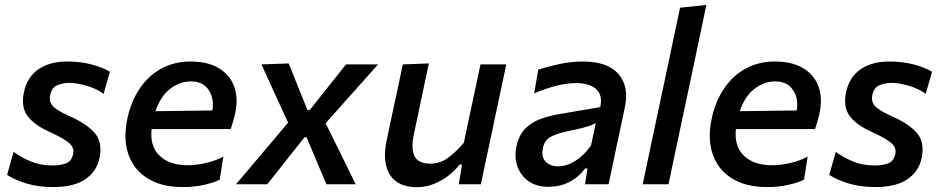

<svg xmlns="http://www.w3.org/2000/svg" viewBox="-20 -764 3908 796"><path d="M200.5 11.5Q138.5 11.5 90 -3.2Q41.5 -18 9.5 -39L36.5 -134.5Q68 -111 108.2 -94.5Q148.5 -78 198 -78Q229.5 -78 252.5 -86.2Q275.5 -94.5 282.5 -122.5Q290 -149.5 268.2 -169.5Q246.5 -189.5 186 -217Q121 -246 93.5 -284Q66 -322 79.5 -383Q92.5 -444.5 139.5 -476.8Q186.5 -509 258 -509Q312.5 -509 358.8 -497Q405 -485 435.5 -466.5L409.5 -375Q379.5 -397 338 -408.8Q296.5 -420.5 268 -420.5Q244 -420.5 219.5 -411.5Q195 -402.5 188 -370Q182.5 -346 197 -327Q211.5 -308 266 -283.5Q337 -252.5 371.5 -214.2Q406 -176 392.5 -108.5Q381 -53.5 333.8 -21Q286.5 11.5 200.5 11.5Z M737 11.5Q651 11.5 593.5 -23.5Q536 -58.5 513 -122.2Q490 -186 508 -272Q523 -343.5 559.2 -397Q595.5 -450.5 649 -479.8Q702.5 -509 769.5 -509Q843 -509 889.5 -480Q936 -451 952.5 -400.5Q969 -350 953 -285.5Q946 -256.5 936.5 -229H608.5Q601 -157 642 -118Q683 -79 758 -79Q792.5 -79 833 -88Q873.5 -97 906 -115L891 -19.5Q872 -8.5 829.8 1.5Q787.5 11.5 737 11.5ZM771 -426.5Q726 -426.5 686 -396.2Q646 -366 624.5 -303L860.5 -306Q868.5 -356.5 844.8 -391.5Q821 -426.5 771 -426.5Z M958.5 0Q987 -34 1008.5 -59.2Q1030 -84.5 1049 -107Q1068 -129.5 1089.5 -155L1174.5 -255.5L1132 -348Q1114.5 -386.5 1099.8 -418.5Q1085 -450.5 1064 -497L1177 -501Q1190.5 -468 1201.5 -440.2Q1212.5 -412.5 1224 -383.5L1255 -307H1263.5L1324 -383Q1348 -413 1368.5 -439.2Q1389 -465.5 1414.5 -497H1547.5Q1518.5 -464.5 1497.5 -441Q1476.5 -417.5 1457.8 -396.5Q1439 -375.5 1416.5 -350.5L1330 -253L1379 -154Q1397 -117.5 1414 -82.8Q1431 -48 1454.5 0H1333.5Q1320.5 -30 1309.8 -55.2Q1299 -80.5 1286 -112L1251 -195H1242.5L1179 -115Q1154 -83.5 1133.5 -57.5Q1113 -31.5 1088 0Z M1709.5 12Q1628 12 1596 -40.2Q1564 -92.5 1583 -181.5Q1587.5 -202.5 1591.8 -223.2Q1596 -244 1602 -272Q1616.5 -338.5 1627.5 -390.8Q1638.5 -443 1650 -497L1758 -501Q1746.5 -446.5 1735.2 -394Q1724 -341.5 1712 -283.5L1695.5 -206Q1683.5 -149.5 1698.2 -117.5Q1713 -85.5 1764 -85.5Q1804.5 -85.5 1838 -110.2Q1871.5 -135 1903 -172L1926.5 -283.5Q1939 -341 1949.8 -392Q1960.5 -443 1972 -497H2079Q2067.5 -443 2056.5 -390.5Q2045.5 -338 2031 -271.5L2020 -218Q2006.5 -156 1995.8 -105.2Q1985 -54.5 1973.5 0H1882L1895.5 -82H1885.5Q1867.5 -58.5 1840.5 -37Q1813.5 -15.5 1779.8 -1.8Q1746 12 1709.5 12Z M2253.5 10.5Q2204.5 10.5 2171.5 -12.8Q2138.5 -36 2125 -74.5Q2111.5 -113 2121.5 -158.5Q2131.5 -205 2158.2 -231.5Q2185 -258 2222.2 -271.2Q2259.5 -284.5 2301.5 -291.5L2468.5 -320Q2479.5 -368 2452.2 -393.8Q2425 -419.5 2367 -419.5Q2296 -419.5 2194.5 -377L2211.5 -475Q2246.5 -487 2296.8 -498Q2347 -509 2396 -509Q2499.5 -509 2544.5 -456.5Q2589.5 -404 2570 -316.5Q2565 -293 2559.5 -266.8Q2554 -240.5 2547.5 -210L2536 -157Q2529 -122.5 2520.8 -83.8Q2512.5 -45 2503 0H2405.5L2415.5 -65.5H2406Q2347 10.5 2253.5 10.5ZM2294.5 -74.5Q2329.5 -74.5 2365.8 -97.2Q2402 -120 2430.5 -161.5L2450 -254Q2442 -249 2429.5 -244.2Q2417 -239.5 2393.8 -233.5Q2370.5 -227.5 2329.5 -219Q2290.5 -211 2263.8 -197Q2237 -183 2230.5 -149.5Q2223.5 -113.5 2242 -94Q2260.5 -74.5 2294.5 -74.5Z M2644.5 0Q2656 -54.5 2666.8 -105.5Q2677.5 -156.5 2690.5 -218L2749 -493Q2762 -555 2774.5 -614.5Q2787 -674 2799.5 -732L2908.5 -743.5Q2896 -683.5 2883 -622Q2870 -560.5 2856 -494L2797.5 -218Q2784 -155.5 2773.5 -105Q2763 -54.5 2751.5 0Z M3159.5 11.5Q3073.5 11.5 3016 -23.5Q2958.5 -58.5 2935.5 -122.2Q2912.5 -186 2930.5 -272Q2945.5 -343.5 2981.8 -397Q3018 -450.5 3071.5 -479.8Q3125 -509 3192 -509Q3265.5 -509 3312 -480Q3358.5 -451 3375 -400.5Q3391.5 -350 3375.5 -285.5Q3368.5 -256.5 3359 -229H3031Q3023.5 -157 3064.5 -118Q3105.5 -79 3180.5 -79Q3215 -79 3255.5 -88Q3296 -97 3328.5 -115L3313.5 -19.5Q3294.5 -8.5 3252.2 1.5Q3210 11.5 3159.5 11.5ZM3193.5 -426.5Q3148.5 -426.5 3108.5 -396.2Q3068.5 -366 3047 -303L3283 -306Q3291 -356.5 3267.2 -391.5Q3243.5 -426.5 3193.5 -426.5Z M3609 11.5Q3547 11.5 3498.5 -3.2Q3450 -18 3418 -39L3445 -134.5Q3476.5 -111 3516.8 -94.5Q3557 -78 3606.5 -78Q3638 -78 3661 -86.2Q3684 -94.5 3691 -122.5Q3698.5 -149.5 3676.8 -169.5Q3655 -189.5 3594.5 -217Q3529.5 -246 3502 -284Q3474.5 -322 3488 -383Q3501 -444.5 3548 -476.8Q3595 -509 3666.5 -509Q3721 -509 3767.2 -497Q3813.5 -485 3844 -466.5L3818 -375Q3788 -397 3746.5 -408.8Q3705 -420.5 3676.5 -420.5Q3652.5 -420.5 3628 -411.5Q3603.5 -402.5 3596.5 -370Q3591 -346 3605.5 -327Q3620 -308 3674.5 -283.5Q3745.5 -252.5 3780 -214.2Q3814.5 -176 3801 -108.5Q3789.5 -53.5 3742.2 -21Q3695 11.5 3609 11.5Z"/></svg>

Font: Commissioner Medium
Style: Italic
Weight: 500
Italic angle: -12°
Designer: Kostas Bartsokas
Foundry: Kostas Bartsokas
Version: Version 1.000; ttfautohint (v1.8.3)